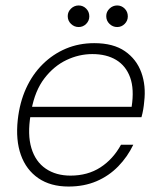

<svg xmlns="http://www.w3.org/2000/svg" viewBox="-20 -671 582 703"><path d="M231 12Q165 12 120.5 -18.5Q76 -49 56.5 -103.5Q37 -158 45 -232Q52 -296 75.5 -347.5Q99 -399 136.5 -436Q174 -473 221.5 -493Q269 -513 325 -513Q395 -513 437.5 -483.5Q480 -454 497.5 -405.5Q515 -357 508 -299Q507 -286 504.5 -271Q502 -256 498 -242H78L85 -280H462Q472 -345 456.5 -387.5Q441 -430 405.5 -451.5Q370 -473 318 -473Q269 -473 223 -451Q177 -429 142.5 -384Q108 -339 95 -268L92 -250Q80 -178 95 -128.5Q110 -79 147.5 -53.5Q185 -28 238 -28Q301 -28 347.5 -58Q394 -88 423 -141H468Q447 -97 413 -62Q379 -27 333.5 -7.5Q288 12 231 12ZM268 -572Q252 -572 240 -583.5Q228 -595 228 -612Q228 -628 240 -639.5Q252 -651 268 -651Q284 -651 295.5 -639.5Q307 -628 307 -611Q307 -595 295.5 -583.5Q284 -572 268 -572ZM409 -572Q393 -572 381 -583.5Q369 -595 369 -612Q369 -628 381 -639.5Q393 -651 409 -651Q425 -651 436.5 -639.5Q448 -628 448 -611Q448 -595 436.5 -583.5Q425 -572 409 -572Z"/></svg>

Font: DM Sans 17pt ExtraLight
Style: Italic
Weight: 250
Italic angle: -10°
Version: Version 4.004;gftools[0.9.30]